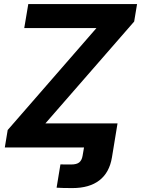

<svg xmlns="http://www.w3.org/2000/svg" viewBox="-20 -748 715 974"><path d="M267.1 204.1 286.6 85.9Q295.4 86.4 311.3 86.4Q327.1 86.4 341.3 86.4Q368.7 86.4 381.8 75.9Q395 65.4 398.9 42.5L406.2 0H556.2L547.9 50.3Q535.2 127.4 484.4 166.7Q433.6 206.1 347.2 206.1Q322.3 206.1 301.5 205.6Q280.8 205.1 267.1 204.1ZM4.4 0 19 -88.4 469.2 -605.5H103L123.5 -727.5H675.3L660.6 -638.7L210.4 -122.1H576.2L556.2 0Z"/></svg>

Font: Inter 28pt
Style: Bold Italic
Weight: 700
Italic angle: -9.3988°
Designer: Rasmus Andersson
Foundry: rsms
Version: Version 4.001;git-66647c0bb